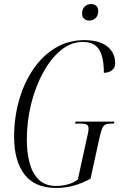

<svg xmlns="http://www.w3.org/2000/svg" viewBox="-20 -922 596 952"><path d="M258 10Q153 10 101.5 -57Q50 -124 50 -244Q50 -339 74.5 -425Q99 -511 144.5 -578Q190 -645 254 -684Q318 -723 398 -723Q472 -723 511.5 -692Q551 -661 551 -608Q551 -586 535 -573.5Q519 -561 495 -561Q495 -638 471.5 -676Q448 -714 390 -714Q332 -714 282 -673Q232 -632 194 -562.5Q156 -493 134.5 -407Q113 -321 113 -230Q113 -167 126.5 -115Q140 -63 172 -31.5Q204 0 259 0Q286 0 314 -7Q342 -14 366 -32L409 -229Q413 -246 416 -259.5Q419 -273 419 -285Q419 -298 411 -303.5Q403 -309 381 -309H352L355 -319H547L545 -309H529Q513 -309 503 -304.5Q493 -300 486 -283.5Q479 -267 471 -229L429 -36Q387 -13 345 -1.5Q303 10 258 10ZM422 -820Q408 -820 397.5 -828.5Q387 -837 387 -856Q387 -877 400 -889.5Q413 -902 432 -902Q446 -902 456.5 -893.5Q467 -885 467 -867Q467 -845 454 -832.5Q441 -820 422 -820Z"/></svg>

Font: Noto Serif Display ExtraCondensed Light
Style: Italic
Weight: 300
Width: 2
Italic angle: -12°
Designer: Monotype Design Team
Foundry: Monotype Imaging Inc.
Version: Version 2.009